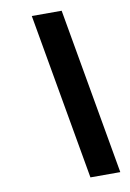

<svg xmlns="http://www.w3.org/2000/svg" viewBox="-93 -827 648 956"><g transform="rotate(-10 231.0 -349.0)"><path d="M137 -770H288L436 72H285Z"/></g></svg>

Font: Exo
Style: Bold Italic
Weight: 700
Italic angle: -9°
Designer: Natanael Gama
Foundry: Natanael Gama
Version: Version 1.500; ttfautohint (v1.6)